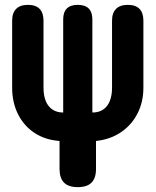

<svg xmlns="http://www.w3.org/2000/svg" viewBox="-20 -580 640 790"><path d="M300 190Q262 190 243.5 171.5Q225 153 225 115V0Q167 -4 123 -32.5Q79 -61 54.5 -109.5Q30 -158 30 -219V-495Q30 -527 46.5 -543.5Q63 -560 95 -560Q127 -560 143 -543.5Q159 -527 159 -495V-219Q159 -188 168 -165Q177 -142 195.5 -129.5Q214 -117 240 -117V-500Q240 -530 255 -545Q270 -560 300 -560Q330 -560 345 -545Q360 -530 360 -500V-117Q387 -117 405 -129.5Q423 -142 432 -165Q441 -188 441 -219V-495Q441 -527 457.5 -543.5Q474 -560 506 -560Q538 -560 554 -543.5Q570 -527 570 -495V-219Q570 -160 545.5 -112.5Q521 -65 477 -35.5Q433 -6 375 0V115Q375 153 356.5 171.5Q338 190 300 190Z"/></svg>

Font: Maple Mono ExtraBold
Style: Regular
Weight: 800
Monospace: yes
Designer: subframe7536
Version: Version 7.000